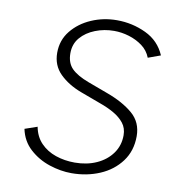

<svg xmlns="http://www.w3.org/2000/svg" viewBox="-78 -753 789 838"><g transform="rotate(10 316.0 -334.0)"><path d="M293 12Q245 12 195 -4.5Q145 -21 107 -55.5Q69 -90 58 -143L113 -162Q121 -119 148 -91Q175 -63 214.5 -49.5Q254 -36 299 -36Q353 -36 396 -55.5Q439 -75 464 -110Q489 -145 489 -190Q489 -222 471.5 -244Q454 -266 426 -282Q398 -298 364 -310L275 -343Q216 -365 178.5 -402Q141 -439 141 -495Q141 -551 174.5 -592.5Q208 -634 261 -657Q314 -680 374 -680Q442 -680 502.5 -651.5Q563 -623 589 -562L534 -542Q522 -573 495.5 -592.5Q469 -612 436 -622Q403 -632 370 -632Q326 -632 286.5 -616.5Q247 -601 222.5 -572.5Q198 -544 198 -503Q198 -460 222.5 -435.5Q247 -411 298 -392L387 -359Q458 -333 502 -295.5Q546 -258 546 -196Q546 -131 511 -84Q476 -37 418.5 -12.5Q361 12 293 12Z"/></g></svg>

Font: Atkinson Hyperlegible Mono ExtraLight
Style: Italic
Weight: 200
Italic angle: -12°
Monospace: yes
Designer: Elliott Scott, Megan Eiswerth, Linus Boman, Theodore Petrosky, Letters from Sweden
Foundry: Applied Design Works, Letters from Sweden
Version: Version 2.001